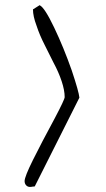

<svg xmlns="http://www.w3.org/2000/svg" viewBox="-20 -726 418 757"><path d="M77 -12Q77 -29 110 -95.5Q143 -162 196 -260Q235 -334 235 -343Q235 -370 223 -406Q211 -442 191 -479L179 -503Q176 -510 156 -549Q136 -588 124 -625Q110 -662 110 -689L137 -706V-705Q156 -696 193.5 -617.5Q231 -539 263 -448Q291 -364 293 -341L117 9L107 10Q104 11 98 11Q89 11 83 4.5Q77 -2 77 -12Z"/></svg>

Font: Amatic SC
Style: Bold
Weight: 700
Designer: Multiple Designers
Foundry: Vernon Adams
Version: Version 2.505